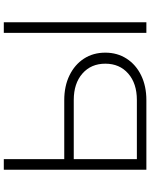

<svg xmlns="http://www.w3.org/2000/svg" viewBox="90 -880 790 1010"><g transform="rotate(-90 485.0 -375.0)"><path d="M97 0V-750H153V-432H463Q537 -432 593.5 -404.5Q650 -377 681.5 -328.5Q713 -280 713 -216Q713 -153 681.5 -104Q650 -55 593.5 -27.5Q537 0 463 0ZM153 -50H464Q551 -50 603 -95.5Q655 -141 655 -216Q655 -291 603 -336.5Q551 -382 464 -382H153ZM817 -750H873V0H817Z"/></g></svg>

Font: Bounded
Style: Regular
Weight: 200
Designer: Vlad Churkin
Version: Version 1.0